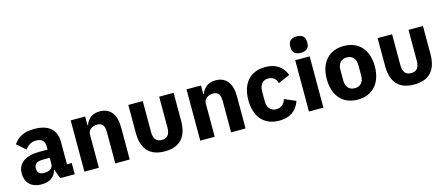

<svg xmlns="http://www.w3.org/2000/svg" viewBox="-50 -1318 4407 1899"><g transform="rotate(-15 2154.0 -368.5)"><path d="M390 0H539V-115H490V-345C490 -469 414 -537 266 -537C156 -537 96 -499 54 -437L142 -359C165 -391 196 -421 255 -421C317 -421 342 -389 342 -338V-305H259C120 -305 34 -252 34 -141C34 -50 92 12 197 12C277 12 335 -24 351 -92H357ZM252 -91C208 -91 183 -109 183 -147V-162C183 -200 213 -221 270 -221H342V-159C342 -111 301 -91 252 -91Z M638 0H786V-340C786 -392 833 -417 881 -417C935 -417 954 -384 954 -317V0H1102V-329C1102 -461 1045 -537 938 -537C855 -537 811 -491 792 -436H786V-525H638Z M1460 12C1614 12 1692 -73 1692 -239V-525H1544V-210C1544 -140 1518 -105 1460 -105C1402 -105 1376 -140 1376 -210V-525H1228V-239C1228 -73 1306 12 1460 12Z M1824 0H1972V-340C1972 -392 2019 -417 2067 -417C2121 -417 2140 -384 2140 -317V0H2288V-329C2288 -461 2231 -537 2124 -537C2041 -537 1997 -491 1978 -436H1972V-525H1824Z M2632 12C2735 12 2810 -33 2845 -133L2730 -183C2715 -141 2691 -105 2632 -105C2572 -105 2541 -147 2541 -213V-311C2541 -377 2572 -420 2632 -420C2684 -420 2713 -388 2722 -348L2842 -400C2811 -486 2738 -537 2632 -537C2474 -537 2387 -431 2387 -263C2387 -95 2474 12 2632 12Z M3011 -581C3071 -581 3097 -612 3097 -654V-676C3097 -718 3071 -749 3011 -749C2951 -749 2925 -718 2925 -676V-654C2925 -612 2951 -581 3011 -581ZM2937 -525V0H3085V-525Z M3436 12C3590 12 3682 -94 3682 -263C3682 -432 3590 -537 3436 -537C3282 -537 3190 -432 3190 -263C3190 -94 3282 12 3436 12ZM3436 -105C3378 -105 3344 -143 3344 -209V-316C3344 -382 3378 -420 3436 -420C3494 -420 3528 -382 3528 -316V-209C3528 -143 3494 -105 3436 -105Z M4013 12C4167 12 4245 -73 4245 -239V-525H4097V-210C4097 -140 4071 -105 4013 -105C3955 -105 3929 -140 3929 -210V-525H3781V-239C3781 -73 3859 12 4013 12Z"/></g></svg>

Font: Braiins Sans
Style: Bold
Weight: 700
Designer: Mike Abbink, Paul van der Laan, Pieter van Rosmalen, Jiri Chlebus, Lubos Buracinsky
Foundry: Bold Monday, Sudetype
Version: Version 1.000;hotconv 1.0.109;makeotfexe 2.5.65596